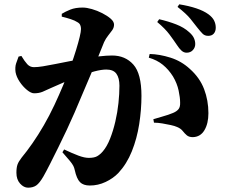

<svg xmlns="http://www.w3.org/2000/svg" viewBox="-20 -821 1040 889"><path d="M844 -577Q831 -577 820.5 -586.5Q810 -596 799 -613Q785 -634 765 -661Q745 -688 708 -719L717 -732Q760 -722 796 -708Q832 -694 856 -672Q872 -658 878 -644.5Q884 -631 884 -617Q884 -601 873 -589Q862 -577 844 -577ZM110 48Q90 48 73 29Q56 10 56 -21Q56 -45 61 -59Q66 -73 80 -91Q104 -120 130.5 -158Q157 -196 183 -241Q209 -286 232 -335Q254 -382 273 -427.5Q292 -473 307 -514.5Q322 -556 332.5 -590.5Q343 -625 349 -650Q355 -675 355 -687Q355 -697 351.5 -705Q348 -713 339 -718Q327 -726 307 -732.5Q287 -739 266 -744V-757Q282 -767 305.5 -776.5Q329 -786 363 -786Q381 -786 405.5 -779Q430 -772 453.5 -760Q477 -748 492.5 -734.5Q508 -721 508 -707Q508 -693 499.5 -681Q491 -669 480.5 -656Q470 -643 462 -626Q453 -603 436.5 -563Q420 -523 400 -475.5Q380 -428 360 -381.5Q340 -335 325 -299Q309 -262 289.5 -220.5Q270 -179 249.5 -137.5Q229 -96 211.5 -61.5Q194 -27 181 -4Q163 27 148 37.5Q133 48 110 48ZM396 38Q366 38 350.5 22.5Q335 7 326 -34Q324 -44 319.5 -53Q315 -62 303.5 -76Q292 -90 269 -116L277 -129Q315 -111 343 -100.5Q371 -90 391 -90Q416 -90 429.5 -97.5Q443 -105 456 -120Q475 -142 489.5 -178.5Q504 -215 514 -258Q524 -301 528.5 -344Q533 -387 533 -424Q533 -460 519 -479.5Q505 -499 472 -499Q450 -499 417.5 -490.5Q385 -482 348.5 -468.5Q312 -455 277.5 -440.5Q243 -426 217 -414Q194 -403 177 -396Q160 -389 138 -389Q124 -389 105 -404.5Q86 -420 71 -442.5Q56 -465 52 -487Q49 -510 54.5 -527Q60 -544 66 -559L79 -562Q94 -537 106.5 -523.5Q119 -510 137 -510Q154 -510 179 -514Q204 -518 236 -524.5Q268 -531 304.5 -538Q341 -545 379 -551Q404 -556 439 -560Q474 -564 499 -564Q560 -564 597.5 -522Q635 -480 635 -377Q635 -313 624.5 -246Q614 -179 590.5 -120.5Q567 -62 528 -20Q504 5 469 21.5Q434 38 396 38ZM873 -186Q855 -186 845 -194.5Q835 -203 826 -214.5Q817 -226 800 -233Q789 -238 770.5 -242Q752 -246 731.5 -249.5Q711 -253 693 -253L690 -269Q712 -276 729 -280.5Q746 -285 758.5 -289.5Q771 -294 781 -298Q798 -305 806.5 -315.5Q815 -326 814 -347Q814 -369 807 -402Q800 -435 781 -467Q761 -499 734 -521Q707 -543 669 -554L673 -571Q719 -570 769.5 -554Q820 -538 859 -502Q905 -461 925 -408.5Q945 -356 945 -297Q945 -249 926.5 -218Q908 -187 873 -186ZM944 -655Q928 -655 918 -665Q908 -675 893 -694Q880 -711 861.5 -734Q843 -757 802 -789L810 -801Q854 -794 888.5 -782.5Q923 -771 945 -755Q964 -741 971.5 -725.5Q979 -710 979 -693Q979 -676 970 -665.5Q961 -655 944 -655Z"/></svg>

Font: Noto Serif TC ExtraBold
Style: Regular
Weight: 800
Designer: Ryoko NISHIZUKA 西塚涼子 (kana & ideographs); Frank Grießhammer (Latin, Greek & Cyrillic); Wenlong ZHANG 张文龙 (bopomofo); San
Foundry: Adobe
Version: Version 2.002-H1;hotconv 1.1.0;makeotfexe 2.6.0